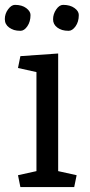

<svg xmlns="http://www.w3.org/2000/svg" viewBox="-21 -757 364 777"><path d="M214.4 -64.5 289.1 -47.9 279.3 0H61.5L51.8 -47.9L126.5 -64.5V-465.3L51.8 -481.9L61.5 -529.8L214.4 -540.5ZM234.4 -737.3Q262.7 -737.3 280.3 -724.6Q297.9 -711.9 297.9 -696.3Q297.9 -668.9 284.7 -650.4Q271.5 -632.3 256.8 -632.3Q241.7 -632.3 230.5 -635.7Q218.8 -639.6 210.9 -645.5Q193.4 -658.7 193.8 -679.2Q193.8 -700.2 206.5 -718.8Q219.2 -737.3 234.4 -737.3ZM39.6 -737.3Q67.9 -737.3 85.4 -724.1Q102.5 -710.9 102.5 -696.3Q102.5 -669.4 89.8 -650.9Q77.1 -632.3 62 -632.3Q46.9 -632.3 35.6 -635.7Q24.4 -639.6 16.1 -645.5Q-1.5 -658.2 -1.5 -679.7Q-1.5 -701.2 11.7 -719.2Q24.9 -737.3 39.6 -737.3Z"/></svg>

Font: NoticiaText-Regular
Style: Regular
Weight: 400
Designer: JM Sole
Foundry: JM Sole
Version: Version 1.003